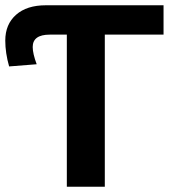

<svg xmlns="http://www.w3.org/2000/svg" viewBox="-20 -708 651 728"><path d="M168.9 -576.7Q104 -576.7 104 -529.8Q104 -504.9 119.1 -464.4L14.6 -456.1Q0 -507.3 0 -554.2Q0 -615.7 40.8 -651.9Q81.5 -688 153.8 -688H600.1V-576.7H377.4V0H233.4V-576.7Z"/></svg>

Font: Liberation Sans
Style: Bold
Weight: 700
Designer: Steve Matteson
Foundry: Ascender Corporation
Version: Version 2.1.5